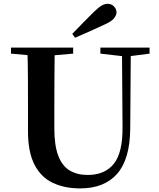

<svg xmlns="http://www.w3.org/2000/svg" viewBox="-20 -997 858 1035"><path d="M369.6 -814.5Q399.5 -844.9 428.8 -875.4Q458.2 -905.8 485.4 -932.2Q510.5 -956.6 527.4 -966.6Q544.3 -976.5 559.4 -976.5Q580.9 -976.5 594.5 -962.3Q608.1 -948.1 608.1 -930.5Q608.1 -916.4 595.7 -899.5Q583.2 -882.7 546.2 -865.9Q506.1 -846.9 465.8 -829Q425.5 -811.1 384.5 -793.6ZM411.6 18.6Q328.6 18.6 265.1 -11.1Q201.7 -40.8 166.3 -108.6Q130.9 -176.3 130.9 -290V-400.9Q130.9 -485.1 130.6 -570.6Q130.2 -656.1 127.5 -740.5H274.9Q273.9 -656.3 273.4 -571.6Q272.9 -486.9 272.9 -400.9V-305Q272.9 -213.4 293.8 -158.2Q314.7 -102.9 355.1 -78.4Q395.4 -53.9 453 -53.9Q545.1 -53.9 593.5 -114Q641.9 -174.1 640.5 -312.5L637.5 -740.5H685.2L682 -304.3Q680.6 -138.8 611.5 -60.1Q542.4 18.6 411.6 18.6ZM39.2 -707.9V-740.5H374.4V-707.9L218.8 -694.2H191.8ZM521.1 -707.9V-740.5H786.3V-707.9L674.7 -693.5H646.5Z"/></svg>

Font: Early Summer Mincho VF
Style: Regular
Weight: 250
Designer: GuiWonder
Version: Version 1.002